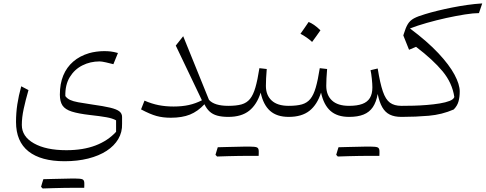

<svg xmlns="http://www.w3.org/2000/svg" viewBox="-20 -677 2813 1112"><path d="M418.5 410.6Q434.1 410.6 443.8 410.6Q453.6 410.6 459.2 410.6Q464.8 410.6 467.8 410.6Q468.3 404.3 468.3 396.5Q468.3 388.7 468.3 383.8Q468.3 366.7 458 361.8Q447.8 356.9 413.1 356.9Q380.4 364.3 347.7 372.3Q314.9 380.4 282.5 388.4Q250 396.5 217.8 404.8Q220.2 407.2 222.4 409.7Q224.6 412.1 227.1 414.6Q257.3 413.6 289.3 412.6Q321.3 411.6 353.8 411.1Q386.2 410.6 418.5 410.6ZM227.1 414.6Q258.3 405.3 289.3 396Q320.3 386.7 351.3 376.7Q382.3 366.7 413.1 356.9Q404.3 356.9 385.3 357.2Q366.2 357.4 340.8 358.2Q315.4 358.9 286.9 359.4Q258.3 359.9 231 360.8Q227.5 371.6 224.4 382.3Q221.2 393.1 217.8 404.8Q220.2 407.2 222.4 409.7Q224.6 412.1 227.1 414.6ZM636.7 -305.2 663.1 -370.1Q637.7 -377 621.1 -378.9Q604.5 -380.9 583 -380.9Q561 -380.9 537.8 -377.7Q514.6 -374.5 496.1 -369.1Q441.9 -353 404.1 -320.3Q366.2 -287.6 346.4 -239.7Q326.7 -191.9 326.7 -128.9Q326.7 -88.9 342 -65.9Q357.4 -43 395.8 -30.8Q434.1 -18.6 502.9 -10.7Q560.5 -4.4 596.2 2Q631.8 8.3 652.3 20V86.4Q605 138.2 533.2 165.5Q461.4 192.9 364.3 192.9Q246.6 192.9 176.5 153.3Q106.4 113.8 106.4 46.9Q106.4 3.4 117.2 -46.4Q127.9 -96.2 145 -155.3L103 -177.2Q87.9 -122.6 80.3 -72.5Q72.8 -22.5 72.8 29.3Q72.8 142.6 145 199.7Q217.3 256.8 354 256.8Q428.7 256.8 490.7 241.2Q552.7 225.6 597.2 196.8Q641.6 168 665 128.2Q688.5 88.4 687 40V0Q687 -19.5 671.4 -32Q655.8 -44.4 617.9 -53.5Q580.1 -62.5 513.2 -71.8Q463.4 -79.1 433.1 -84.7Q402.8 -90.3 385.7 -98.4Q368.7 -106.4 358.4 -120.6Q356.9 -186 384.3 -230.7Q411.6 -275.4 457.3 -298.3Q502.9 -321.3 557.1 -321.3Q568.8 -321.3 593.8 -315.7Q618.7 -310.1 636.7 -305.2Z M1149.4 -96.2Q1113.3 -77.6 1073.7 -68.8Q1034.2 -60.1 985.4 -60.1Q939 -60.1 898.4 -68.1Q857.9 -76.2 816.9 -94.2L796.9 -43.5Q849.1 -15.6 886 -5.4Q922.9 4.9 969.2 4.9Q1034.7 4.9 1080.1 -13.4Q1125.5 -31.7 1164.1 -73.2Q1176.3 -47.4 1194.1 -31Q1211.9 -14.6 1238.5 -7.3Q1265.1 0 1302.2 0H1302.7V-64H1302.2Q1221.7 -64 1190.4 -98.6L1041 -467.3L998 -413.1Z M1428.7 225.6Q1444.3 225.6 1454.1 225.6Q1463.9 225.6 1469.5 225.6Q1475.1 225.6 1478 225.6Q1478.5 219.2 1478.5 211.4Q1478.5 203.6 1478.5 198.7Q1478.5 181.6 1468.3 176.8Q1458 171.9 1423.3 171.9Q1390.6 179.2 1357.9 187.3Q1325.2 195.3 1292.7 203.4Q1260.3 211.4 1228 219.7Q1230.5 222.2 1232.7 224.6Q1234.9 227.1 1237.3 229.5Q1267.6 228.5 1299.6 227.5Q1331.5 226.6 1364 226.1Q1396.5 225.6 1428.7 225.6ZM1237.3 229.5Q1268.6 220.2 1299.6 210.9Q1330.6 201.7 1361.6 191.7Q1392.6 181.6 1423.3 171.9Q1414.6 171.9 1395.5 172.1Q1376.5 172.4 1351.1 173.1Q1325.7 173.8 1297.1 174.3Q1268.6 174.8 1241.2 175.8Q1237.8 186.5 1234.6 197.3Q1231.4 208 1228 219.7Q1230.5 222.2 1232.7 224.6Q1234.9 227.1 1237.3 229.5ZM1302.7 0Q1378.4 0 1423.1 -35.6Q1467.8 -71.3 1489.7 -140.6Q1504.9 -69.8 1544.2 -34.9Q1583.5 0 1651.9 0H1652.3V-64H1651.9Q1586.4 -64 1553.2 -95Q1520 -126 1520 -179.7Q1520 -199.2 1521.2 -223.9Q1522.5 -248.5 1524.9 -277.3L1482.4 -282.2Q1471.7 -213.4 1459.2 -170.4Q1446.8 -127.4 1428 -104.2Q1409.2 -81.1 1379.2 -72.5Q1349.1 -64 1302.7 -64Q1295.4 -64 1291.7 -56.4Q1288.1 -48.8 1288.1 -33.2V-30.8Q1288.1 -15.1 1291.7 -7.6Q1295.4 0 1302.7 0Z M1767.6 -549.8Q1755.4 -531.7 1743.9 -515.1Q1732.4 -498.5 1720.2 -481.4Q1737.8 -472.2 1755.1 -460.2Q1772.5 -448.2 1787.6 -434.1Q1800.3 -451.2 1812.3 -468Q1824.2 -484.9 1835.9 -501.5Q1815.9 -521 1799.1 -532.5Q1782.2 -543.9 1767.6 -549.8ZM1652.3 0Q1728 0 1772.7 -35.6Q1817.4 -71.3 1839.4 -140.6Q1854.5 -69.8 1893.8 -34.9Q1933.1 0 2001.5 0H2002V-64H2001.5Q1936 -64 1902.8 -95Q1869.6 -126 1869.6 -179.7Q1869.6 -199.2 1870.8 -223.9Q1872.1 -248.5 1874.5 -277.3L1832 -282.2Q1821.3 -213.4 1808.8 -170.4Q1796.4 -127.4 1777.6 -104.2Q1758.8 -81.1 1728.8 -72.5Q1698.7 -64 1652.3 -64Q1645 -64 1641.4 -56.4Q1637.7 -48.8 1637.7 -33.2V-30.8Q1637.7 -15.1 1641.4 -7.6Q1645 0 1652.3 0Z M2002 0Q2052.2 0 2085.9 -13.7Q2119.6 -27.3 2139.4 -56.6Q2159.2 -85.9 2167.5 -132.8Q2177.2 -85 2194.1 -55.7Q2210.9 -26.4 2237.8 -13.2Q2264.6 0 2304.2 0H2304.7V-64H2304.2Q2263.7 -64 2238.5 -82.3Q2213.4 -100.6 2197.3 -147.7Q2181.2 -194.8 2167.5 -280.3L2126 -270.5Q2130.4 -251.5 2133.5 -220.9Q2136.7 -190.4 2136.7 -170.9Q2136.7 -133.3 2122.3 -109.6Q2107.9 -85.9 2078.1 -75Q2048.3 -64 2002 -64Q1994.6 -64 1991 -56.4Q1987.3 -48.8 1987.3 -33.2V-30.8Q1987.3 -15.1 1991 -7.6Q1994.6 0 2002 0ZM2127.9 225.6Q2143.6 225.6 2153.3 225.6Q2163.1 225.6 2168.7 225.6Q2174.3 225.6 2177.2 225.6Q2177.7 219.2 2177.7 211.4Q2177.7 203.6 2177.7 198.7Q2177.7 181.6 2167.5 176.8Q2157.2 171.9 2122.6 171.9Q2089.8 179.2 2057.1 187.3Q2024.4 195.3 1991.9 203.4Q1959.5 211.4 1927.2 219.7Q1929.7 222.2 1931.9 224.6Q1934.1 227.1 1936.5 229.5Q1966.8 228.5 1998.8 227.5Q2030.8 226.6 2063.2 226.1Q2095.7 225.6 2127.9 225.6ZM1936.5 229.5Q1967.8 220.2 1998.8 210.9Q2029.8 201.7 2060.8 191.7Q2091.8 181.6 2122.6 171.9Q2113.8 171.9 2094.7 172.1Q2075.7 172.4 2050.3 173.1Q2024.9 173.8 1996.3 174.3Q1967.8 174.8 1940.4 175.8Q1937 186.5 1933.8 197.3Q1930.7 208 1927.2 219.7Q1929.7 222.2 1931.9 224.6Q1934.1 227.1 1936.5 229.5Z M2772.9 -657.2Q2731.4 -654.8 2686.8 -648.4Q2642.1 -642.1 2597.9 -633.3Q2553.7 -624.5 2513.9 -614.7Q2474.1 -605 2442.4 -595.2Q2400.4 -583 2377.4 -570.6Q2354.5 -558.1 2342 -537.6Q2329.6 -517.1 2318.4 -480L2315.9 -471.7L2349.1 -388.7L2389.6 -405.8Q2487.8 -331.1 2543.5 -263.9Q2599.1 -196.8 2611.3 -115.2Q2606.9 -101.6 2584 -92.5Q2561 -83.5 2526.6 -77.9Q2492.2 -72.3 2452.6 -69.1Q2413.1 -65.9 2375.5 -64.9Q2337.9 -64 2309.1 -64H2304.7Q2297.4 -64 2293.7 -56.4Q2290 -48.8 2290 -33.2V-30.8Q2290 -15.1 2293.7 -7.6Q2297.4 0 2304.7 0H2308.1Q2387.2 0 2463.4 -6.6Q2539.6 -13.2 2607.9 -43Q2628.9 -64.5 2635.7 -90.1Q2642.6 -115.7 2642.6 -147.5Q2642.6 -188 2612.5 -244.4Q2582.5 -300.8 2518.8 -368.9Q2455.1 -437 2354.5 -512.2Q2397 -528.8 2452.1 -544.4Q2507.3 -560.1 2564.9 -572.8Q2622.6 -585.4 2672.6 -593.3Q2722.7 -601.1 2753.9 -601.1Z"/></svg>

Font: Pinar VF
Style: Regular
Weight: 300
Designer: Amin Abedi
Version: Version 2.000